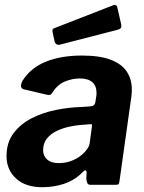

<svg xmlns="http://www.w3.org/2000/svg" viewBox="-20 -772 603 802"><path d="M320.7 -48.6Q289.4 -17.9 246.7 -3.9Q203.9 10 156.8 10Q86.2 10 46.8 -26.6Q7.3 -63.1 7.3 -120.1Q7.3 -176.8 36.5 -215.5Q65.7 -254.2 112.6 -278.2Q159.4 -302.1 214.7 -313Q270 -324 321.4 -325.1L356.8 -327.7Q375.8 -328.3 378.5 -346.5L381.8 -367.6Q382.8 -372.1 383 -376.4Q383.1 -380.6 383.1 -384.4Q383.1 -413.9 365.2 -429.1Q347.3 -444.3 313.7 -444.3Q281.6 -444.3 250.7 -431.3Q219.7 -418.4 196.5 -382.3Q193.5 -377.2 189.4 -375.8Q185.3 -374.4 175.1 -376.4L78.3 -399.2Q72 -401.2 68.7 -408Q65.3 -414.7 72.6 -432.3Q106.3 -487.6 170.2 -513.8Q234.1 -540 322 -540Q397.5 -540 443.4 -522.1Q489.3 -504.3 510 -472.3Q530.7 -440.3 530.7 -397.4Q530.7 -390.4 530.2 -383.3Q529.7 -376.1 528.7 -368.1L479.4 -17.6Q477.7 -5.1 475 -2.6Q472.3 0 460.9 0H358.1Q347.7 0 344.7 -7.1Q341.7 -14.3 340.5 -25.7L341.8 -51.8Q340.4 -70.3 320.7 -48.6ZM363.6 -240.6Q365.3 -249.3 363.8 -251.6Q362.4 -253.9 354 -252.9L318.1 -250.2Q297.4 -248.6 270.2 -242.9Q243 -237.2 217.9 -225.5Q192.7 -213.7 176.4 -193.9Q160.1 -174 160.1 -144.4Q160.1 -120.6 177 -105.7Q193.9 -90.7 225.3 -90.7Q252.7 -90.7 275.4 -99Q298.1 -107.3 314.2 -119.3Q330.5 -131.6 341.9 -146.5Q353.3 -161.4 354.8 -175.6ZM470.8 -737.7 486.1 -670.8Q487.8 -661.8 485.7 -656.5Q483.6 -651.1 471.2 -647.7L231.1 -585.7Q220.7 -583.2 214.8 -588Q209 -592.7 207.6 -600.9L200 -635.9Q196.9 -650.3 204.4 -653.4L453.5 -750.3Q459.1 -752.7 463.9 -750.5Q468.7 -748.3 470.8 -737.7Z"/></svg>

Font: Libre Franklin Thin
Style: Italic
Weight: 100
Italic angle: -8°
Designer: Pablo Impallari, Rodrigo Fuenzalida, Nhung Nguyen
Foundry: Impallari Type
Version: Version 3.000